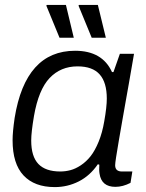

<svg xmlns="http://www.w3.org/2000/svg" viewBox="-20 -743 589 775"><path d="M350.1 -590.8 296.9 -720.2 298.8 -723.1H375L407.2 -590.8ZM220.2 -590.8 167 -720.2 168.9 -723.1H246.1L277.8 -590.8ZM201.2 12.2Q119.1 12.2 75 -34.9Q30.8 -82 30.8 -176.8Q30.8 -210.4 39.1 -267.1Q83 -538.1 283.2 -538.1Q393.1 -538.1 432.1 -452.1H438L463.9 -525.9H521L500 -404.8Q496.1 -382.3 487.5 -334.7Q479 -287.1 472.7 -250.7Q466.3 -214.4 459.5 -174.6Q452.6 -134.8 448.7 -109.1Q444.8 -83.5 444.8 -76.2Q444.8 -50.8 472.2 -50.8H514.2L506.8 -4.9Q475.6 11.2 445.8 11.2Q389.6 11.2 381.8 -42Q379.4 -54.7 380.9 -78.1L375 -80.1Q343.3 -33.7 297.9 -10.7Q252.4 12.2 201.2 12.2ZM223.1 -50.8Q244.1 -50.8 264.4 -56.2Q284.7 -61.5 306.4 -75.9Q328.1 -90.3 345.7 -112.5Q363.3 -134.8 378.2 -171.1Q393.1 -207.5 400.9 -253.9Q411.1 -311.5 411.1 -345.2Q411.1 -410.2 382.3 -442.6Q353.5 -475.1 293 -475.1Q225.1 -475.1 180.4 -428.2Q135.7 -381.3 117.2 -274.9Q106 -209 106 -175.8Q106 -111.3 135 -81.1Q164.1 -50.8 223.1 -50.8Z"/></svg>

Font: Archivo Light
Style: Italic
Weight: 300
Italic angle: -10°
Designer: Hector Gatti
Foundry: Omnibus-Type
Version: Version 2.001